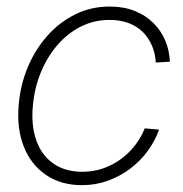

<svg xmlns="http://www.w3.org/2000/svg" viewBox="-20 -551 555 581"><path d="M228 9.3Q164.1 9.3 118.7 -22Q73.2 -53.2 51.8 -107.9Q30.3 -162.6 36.6 -233.4Q41.5 -293.5 63.7 -346.9Q85.9 -400.4 122.6 -441.9Q159.2 -483.4 207.3 -507.3Q255.4 -531.2 312 -531.2Q354 -531.2 387.2 -518.1Q420.4 -504.9 443.8 -481.7Q467.3 -458.5 480 -428.5Q492.7 -398.4 494.1 -364.3L451.2 -361.8Q450.2 -388.2 440.4 -411.6Q430.7 -435.1 413.3 -452.9Q396 -470.7 370.4 -480.7Q344.7 -490.7 311.5 -490.7Q263.7 -490.7 223.4 -470Q183.1 -449.2 152.6 -413.3Q122.1 -377.4 103 -330.6Q84 -283.7 79.6 -231.9Q73.7 -172.4 89.6 -127Q105.5 -81.5 141.1 -56.4Q176.8 -31.2 229 -31.2Q262.7 -31.2 292.2 -41.5Q321.8 -51.8 346.2 -69.8Q370.6 -87.9 388.9 -111.6Q407.2 -135.3 418 -162.6L461.4 -158.7Q449.2 -124.5 427 -94.2Q404.8 -64 374.3 -40.8Q343.8 -17.6 306.6 -4.2Q269.5 9.3 228 9.3Z"/></svg>

Font: Inter 28pt ExtraLight
Style: Italic
Weight: 250
Italic angle: -9.3988°
Designer: Rasmus Andersson
Foundry: rsms
Version: Version 4.001;git-66647c0bb